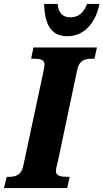

<svg xmlns="http://www.w3.org/2000/svg" viewBox="-41 -955 525 975"><path d="M301 -771C399 -771 449 -857 464 -935H401C384 -887 354 -867 316 -867C279 -867 255 -889 252 -935H183C186 -839 213 -771 301 -771ZM-21 0H300L313 -57H302C268 -57 243 -61 243 -87C243 -99 248 -113 253 -136L351 -600C361 -650 392 -657 428 -657H439L451 -714H129L117 -657H127C162 -657 185 -653 185 -627C185 -621 184 -610 179 -589L77 -112C67 -64 36 -57 3 -57H-7Z"/></svg>

Font: Noto Serif ExtraCondensed Black
Style: Italic
Weight: 900
Width: 2
Italic angle: -12°
Designer: Monotype Design Team
Foundry: Monotype Imaging Inc.
Version: Version 2.014